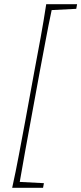

<svg xmlns="http://www.w3.org/2000/svg" viewBox="-20 -735 387 914"><path d="M38 159Q55 82 70 2Q85 -78 100 -158L144 -398Q159 -477 173.5 -556.5Q188 -636 200 -715H347L343 -693L226 -687Q211 -617 197.5 -544Q184 -471 170 -398L126 -158Q113 -86 99.5 -13.5Q86 59 74 131L189 137L185 159Z"/></svg>

Font: Source Serif Pro ExtraLight
Style: Italic
Weight: 200
Italic angle: -12°
Designer: Frank Grießhammer
Foundry: Adobe Systems Incorporated
Version: Version 3.001;hotconv 1.0.111;makeotfexe 2.5.65597